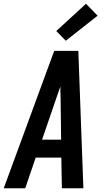

<svg xmlns="http://www.w3.org/2000/svg" viewBox="-39 -1007 559 1027"><path d="M-19 0 161 -490 251 -735H380L407 0H292L289 -164H152L96 0ZM186 -260H288L285 -490Q284 -504 284 -517.5Q284 -531 284 -544Q279 -531 274.5 -517.5Q270 -504 265 -490ZM313 -789 262 -841 421 -987 483 -923Z"/></svg>

Font: Iosevka SS04 Oblique
Style: Bold
Weight: 700
Italic angle: -9°
Monospace: yes
Designer: Belleve Invis
Foundry: Belleve Invis
Version: Version 19.0.0; ttfautohint (v1.8.4)